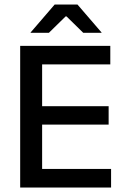

<svg xmlns="http://www.w3.org/2000/svg" viewBox="-20 -846 568 866"><path d="M71 0V-639H170V0ZM100.5 0V-84H481V0ZM128 -284V-367H470V-284ZM100 -555.5V-639H477.5V-555.5ZM226.5 -825.5H329.5L438 -699.5V-698H355.5L280 -772H276L200.5 -698H118V-699.5Z"/></svg>

Font: Anek Bangla Medium
Style: Regular
Weight: 500
Designer: Sulekha Rajkumar (Bangla), Yesha Goshar (Latin)
Foundry: Ek Type
Version: Version 1.003